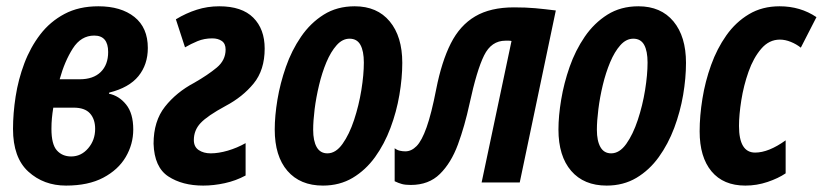

<svg xmlns="http://www.w3.org/2000/svg" viewBox="-20 -575 2593 605"><path d="M188 9.8Q117.7 9.8 69.3 -34.2Q21 -78.1 21 -168.9Q21 -217.8 29.3 -271.2Q37.6 -324.7 56.6 -375.2Q75.7 -425.8 106.7 -466.3Q137.7 -506.8 183.1 -531Q228.5 -555.2 290 -555.2Q361.3 -555.2 403.6 -521.5Q445.8 -487.8 445.8 -423.8Q445.8 -371.6 416.3 -335.2Q386.7 -298.8 324.2 -283.2L323.2 -279.8Q355 -273.4 377.4 -245.6Q399.9 -217.8 399.9 -167Q399.9 -120.6 376.2 -80.3Q352.5 -40 305.4 -15.1Q258.3 9.8 188 9.8ZM168 -325.2H231Q273.9 -325.2 297.4 -348.1Q320.8 -371.1 320.8 -411.1Q320.8 -462.9 276.9 -462.9Q235.4 -462.9 209.5 -422.4Q183.6 -381.8 168 -325.2ZM204.1 -82Q235.8 -82 257.8 -107.7Q279.8 -133.3 279.8 -168.9Q279.8 -199.7 263.4 -217.8Q247.1 -235.8 211.9 -235.8H147.9Q145 -217.8 143.6 -202.6Q142.1 -187.5 142.1 -168.9Q142.1 -120.1 159.2 -101.1Q176.3 -82 204.1 -82Z M620.1 9.8Q554.7 9.8 510.5 -19Q466.3 -47.9 463.9 -122.1Q463.9 -193.4 499.8 -238.8Q535.6 -284.2 591.8 -314Q635.3 -338.9 663.1 -362.1Q690.9 -385.3 690.9 -418.9Q690.9 -437.5 679 -445.8Q667 -454.1 648.9 -454.1Q623.5 -454.1 602.3 -445.3Q581.1 -436.5 563 -425.8L534.2 -514.2Q566.4 -533.7 600.1 -544.4Q633.8 -555.2 670.9 -555.2Q742.2 -555.2 778.1 -519.3Q814 -483.4 814 -421.9Q814 -354.5 779.3 -312Q744.6 -269.5 690.9 -241.2Q633.3 -210 612.1 -187.3Q590.8 -164.6 590.8 -133.8Q590.8 -112.3 606.2 -102.1Q621.6 -91.8 644 -91.8Q668.5 -91.8 697.8 -100.3Q727.1 -108.9 753.9 -124V-22Q723.1 -5.4 688.2 2.2Q653.3 9.8 620.1 9.8Z M997.6 9.8Q925.8 9.8 885.7 -36.6Q845.7 -83 845.7 -167Q845.7 -209.5 854.2 -261Q862.8 -312.5 880.9 -364.3Q898.9 -416 928.5 -459.2Q958 -502.4 1000 -528.8Q1042 -555.2 1097.7 -555.2Q1168.5 -555.2 1208 -507.6Q1247.6 -460 1247.6 -377Q1247.6 -329.1 1238.5 -275.9Q1229.5 -222.7 1210.4 -171.9Q1191.4 -121.1 1161.9 -80.1Q1132.3 -39.1 1091.3 -14.6Q1050.3 9.8 997.6 9.8ZM1011.7 -91.8Q1038.1 -91.8 1059.3 -121.6Q1080.6 -151.4 1095.7 -197Q1110.8 -242.7 1118.7 -291.3Q1126.5 -339.8 1126.5 -377.9Q1126.5 -414.1 1115.7 -433.6Q1105 -453.1 1081.5 -453.1Q1059.1 -453.1 1040.8 -432.6Q1022.5 -412.1 1008.5 -378.9Q994.6 -345.7 985.4 -306.9Q976.1 -268.1 971.4 -231Q966.8 -193.8 966.8 -166Q966.8 -130.9 978 -111.3Q989.3 -91.8 1011.7 -91.8Z M1274.4 7.8Q1257.3 7.8 1246.6 4.9Q1235.8 2 1223.6 -3.9V-107.9Q1231 -102.1 1239.7 -100.1Q1248.5 -98.1 1257.3 -98.1Q1276.4 -98.1 1292.7 -114.7Q1309.1 -131.3 1324.2 -173.8Q1339.4 -216.3 1354.5 -293.9Q1371.6 -380.9 1400.4 -438Q1429.2 -495.1 1477.3 -523.4Q1525.4 -551.8 1599.6 -551.8Q1637.7 -551.8 1667 -549.1Q1696.3 -546.4 1731.4 -542L1617.7 0H1497.6L1591.8 -445.8Q1587.9 -446.8 1583 -446.8Q1578.1 -446.8 1572.8 -446.8Q1528.3 -446.8 1505.4 -400.4Q1482.4 -354 1459.5 -248Q1444.3 -177.7 1422.9 -119.6Q1401.4 -61.5 1366.2 -26.9Q1331.1 7.8 1274.4 7.8Z M1891.6 9.8Q1819.8 9.8 1779.8 -36.6Q1739.7 -83 1739.7 -167Q1739.7 -209.5 1748.3 -261Q1756.8 -312.5 1774.9 -364.3Q1793 -416 1822.5 -459.2Q1852.1 -502.4 1894 -528.8Q1936 -555.2 1991.7 -555.2Q2062.5 -555.2 2102.1 -507.6Q2141.6 -460 2141.6 -377Q2141.6 -329.1 2132.6 -275.9Q2123.5 -222.7 2104.5 -171.9Q2085.4 -121.1 2055.9 -80.1Q2026.4 -39.1 1985.4 -14.6Q1944.3 9.8 1891.6 9.8ZM1905.8 -91.8Q1932.1 -91.8 1953.4 -121.6Q1974.6 -151.4 1989.7 -197Q2004.9 -242.7 2012.7 -291.3Q2020.5 -339.8 2020.5 -377.9Q2020.5 -414.1 2009.8 -433.6Q1999 -453.1 1975.6 -453.1Q1953.1 -453.1 1934.8 -432.6Q1916.5 -412.1 1902.6 -378.9Q1888.7 -345.7 1879.4 -306.9Q1870.1 -268.1 1865.5 -231Q1860.8 -193.8 1860.8 -166Q1860.8 -130.9 1872.1 -111.3Q1883.3 -91.8 1905.8 -91.8Z M2328.6 9.8Q2259.3 9.8 2221.9 -35.2Q2184.6 -80.1 2184.6 -161.1Q2184.6 -210 2193.4 -264.2Q2202.1 -318.4 2220.7 -370.1Q2239.3 -421.9 2268.8 -463.6Q2298.3 -505.4 2340.1 -530.3Q2381.8 -555.2 2436.5 -555.2Q2502 -555.2 2552.7 -521L2503.4 -424.8Q2489.3 -436 2471.7 -443.1Q2454.1 -450.2 2437.5 -450.2Q2403.3 -450.2 2378.7 -421.4Q2354 -392.6 2338.6 -348.9Q2323.2 -305.2 2315.9 -259Q2308.6 -212.9 2308.6 -178.2Q2308.6 -94.2 2359.4 -94.2Q2401.9 -94.2 2455.6 -132.8V-28.8Q2432.6 -13.2 2398.7 -1.7Q2364.7 9.8 2328.6 9.8Z"/></svg>

Font: Open Sans Condensed
Style: Bold Italic
Weight: 700
Width: 3
Italic angle: -12°
Designer: Monotype Design Team
Foundry: Monotype Imaging Inc.
Version: Version 3.003; ttfautohint (v1.8.4)